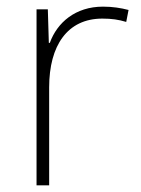

<svg xmlns="http://www.w3.org/2000/svg" viewBox="-20 -558 423 578"><path d="M290 -538C207 -538 152 -490 130 -429H127L124 -530H90V0H128V-295C128 -421 183 -502 288 -502C316 -502 337 -499 360 -492L367 -528C344 -534 319 -538 290 -538Z"/></svg>

Font: Noto Sans Meetei Mayek ExtraLight
Style: Regular
Weight: 200
Designer: Monotype Design Team and Neelakash Kshetrimayum
Foundry: Monotype Imaging Inc.
Version: Version 2.002